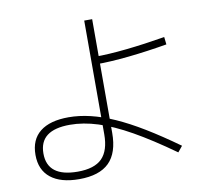

<svg xmlns="http://www.w3.org/2000/svg" viewBox="-85 -894 1050 978"><g transform="rotate(-10 440.0 -404.5)"><path d="M48.9 -168.9Q48.9 -247.8 100 -288.3Q151.1 -328.9 247.8 -328.9Q302.2 -328.9 360.6 -315Q418.9 -301.1 483.9 -272.2Q548.9 -243.3 625 -197.2Q701.1 -151.1 792.2 -85.6L767.8 -55.6Q651.1 -138.9 559.4 -190.6Q467.8 -242.2 392.2 -266.1Q316.7 -290 247.8 -290Q168.9 -290 129.4 -260Q90 -230 90 -168.9Q90 -47.8 246.7 -47.8Q333.3 -47.8 372.8 -87.8Q412.2 -127.8 412.2 -212.2V-800H453.3V-212.2Q453.3 -108.9 402.8 -58.9Q352.2 -8.9 247.8 -8.9Q152.2 -8.9 100.6 -50Q48.9 -91.1 48.9 -168.9ZM431.1 -608.9Q504.4 -608.9 598.3 -618.9Q692.2 -628.9 798.9 -646.7L803.3 -607.8Q698.9 -590 603.3 -580Q507.8 -570 432.2 -570Z"/></g></svg>

Font: Paperlogy 2 ExtraLight
Style: Regular
Weight: 250
Designer: redesigned by Lee Juim, glyphs from Gmarket Sans & Montserrat
Foundry: PT&
Version: Version 1.001